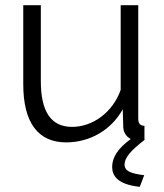

<svg xmlns="http://www.w3.org/2000/svg" viewBox="-20 -541 634 743"><path d="M462 96C462 70 485 42 540 0L539 -1V-54C522 -55 515 -63 515 -82V-521H447V-193C416 -106 339 -50 259 -50C178 -50 138 -108 138 -227V-521H70V-215C70 -67 127 10 236 10C327 10 410 -37 455 -118L457 -48C458 -28 469 -12 486 -3C437 33 414 67 414 105C414 138 434 173 521 182L538 137C489 131 462 122 462 96Z"/></svg>

Font: FIGSv2-sans-serif
Style: Regular
Weight: 400
Designer: Matt McInerney, Pablo Impallari, Rodrigo Fuenzalida,Mirko Velimirovic
Foundry: Matt McInerney, Pablo Impallari, Rodrigo Fuenzalida
Version: Version 4.021;hotconv 1.0.109;makeotfexe 2.5.65596